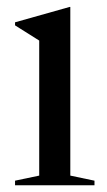

<svg xmlns="http://www.w3.org/2000/svg" viewBox="-20 -548 316 568"><path d="M188 -527.5V-28.5L259.5 -13.5V0H24.5V-13.5L96 -28.5V-428L24.5 -473V-482L186 -527.5Z"/></svg>

Font: Newsreader Display
Style: Regular
Weight: 400
Designer: Hugues Gentile
Foundry: Production Type
Version: Version 1.001